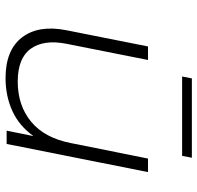

<svg xmlns="http://www.w3.org/2000/svg" viewBox="-30 -694 728 709"><g transform="rotate(90 334.5 -340.0)"><path d="M269 4Q165 4 118.5 -57Q72 -118 92 -220L152 -522H202L142 -220Q126 -137 160.5 -89Q195 -41 282 -41Q370 -41 430 -90.5Q490 -140 509 -238L566 -522H616L512 0H463L483 -99Q445 -46 390 -21Q335 4 269 4ZM263 -648 270 -684H563L556 -648Z"/></g></svg>

Font: Montserrat Light
Style: Italic
Weight: 300
Italic angle: -11.3°
Designer: Julieta Ulanovsky
Foundry: Julieta Ulanovsky
Version: Version 9.000; ttfautohint (v1.8.4.7-5d5b)